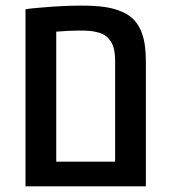

<svg xmlns="http://www.w3.org/2000/svg" viewBox="-20 -660 604 680"><path d="M70.3 0V-627Q79.6 -628.9 94 -630.4Q108.4 -631.8 127 -633.3Q164.6 -636.7 200.2 -638.4Q235.8 -640.1 266.6 -640.1Q318.4 -640.1 352.5 -635Q386.7 -629.9 413.6 -617.7Q440.4 -606 457.3 -586.7Q474.1 -567.4 483.4 -540Q490.2 -521 493.4 -496.8Q496.6 -472.7 496.6 -442.4V0ZM179.2 -87.4H387.7V-443.8Q387.7 -468.3 383.3 -487.1Q378.9 -505.9 369.1 -517.6Q361.3 -529.3 349.6 -536.1Q337.9 -543 321.8 -546.4Q309.6 -549.8 294.7 -550.8Q279.8 -551.8 260.3 -551.8Q242.7 -551.8 222.9 -550.8Q203.1 -549.8 179.2 -547.9Z"/></svg>

Font: Open Sans SemiCondensed SemiBold
Style: Regular
Weight: 600
Width: 4
Designer: Monotype Design Team
Foundry: Monotype Imaging Inc.
Version: Version 3.000